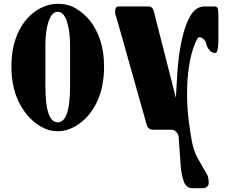

<svg xmlns="http://www.w3.org/2000/svg" viewBox="-20 -683 1200 1011"><path d="M284 8Q238 8 196 -16Q125 -57 82.5 -139Q40 -221 40 -333Q40 -444 81.5 -524Q123 -604 195 -641Q238 -663 284 -663Q340 -663 382 -637Q424 -611 452 -576Q487 -533 507.5 -472Q528 -411 528 -333Q528 -220 486.5 -138Q445 -56 373 -16Q330 8 284 8ZM1110 -649Q1125 -649 1127.5 -634Q1130 -619 1130 -601V-476Q1130 -404 1114 -404Q1095 -404 1082 -420Q1069 -436 1066 -452Q1064 -465 1053 -476Q1042 -487 1028 -487Q1021 -487 1007 -454Q988 -408 978 -350.5Q968 -293 966 -232Q965 -212 965 -193Q965 -111 975 -37Q982 15 990 59Q998 103 1015 139Q1027 161 1045 193Q1060 218 1069.5 234Q1079 250 1079 282Q1079 293 1069.5 300.5Q1060 308 1049 308H995Q976 308 964.5 298Q953 288 948 273Q939 247 935 220.5Q931 194 929 155L921 41Q921 27 909.5 13.5Q898 0 885 0H786Q761 0 753 -24L596 -581Q594 -589 590 -600Q586 -611 586 -619Q586 -649 604 -649H762Q773 -649 780 -642.5Q787 -636 789 -627L906 -168L913 -288Q916 -343 924 -399.5Q932 -456 945.5 -506.5Q959 -557 979 -594Q1009 -649 1057 -649ZM284 -39Q349 -39 349 -228V-445Q349 -520 332 -571Q315 -621 284 -621Q253 -621 236 -571Q219 -520 219 -445V-228Q219 -39 284 -39Z"/></svg>

Font: Shafarik
Style: Regular
Weight: 400
Version: Version 1.001; ttfautohint (v1.8.4.7-5d5b)